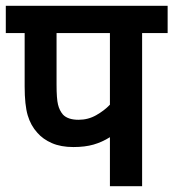

<svg xmlns="http://www.w3.org/2000/svg" viewBox="-20 -642 598 662"><path d="M470 -528V0H359V-169Q332 -152 302.5 -143.5Q273 -135 233 -135Q190 -135 159 -148.5Q128 -162 109 -184Q86 -209 75.5 -244.5Q65 -280 65 -344V-528H0V-622H558V-528ZM359 -528H175V-350Q175 -302 180 -281.5Q185 -261 197 -247Q214 -229 251 -229Q284 -229 312 -245Q340 -261 359 -281Z"/></svg>

Font: Noto Sans Devanagari SemiCondensed SemiBold
Style: Regular
Weight: 600
Width: 4
Designer: Jelle Bosma - Monotype Design Team
Foundry: Monotype Imaging Inc.
Version: Version 2.004; ttfautohint (v1.8.4.7-5d5b)